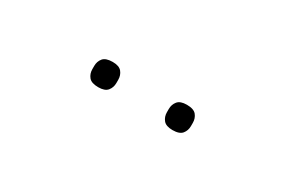

<svg xmlns="http://www.w3.org/2000/svg" viewBox="-3 -871 605 408"><g transform="rotate(30 300.0 -667.0)"><path d="M209 -636Q192 -636 185.5 -644Q179 -652 179 -663V-671Q179 -682 185.5 -690Q192 -698 209 -698Q225 -698 231.5 -690Q238 -682 238 -671V-663Q238 -652 231.5 -644Q225 -636 209 -636ZM391 -636Q375 -636 368.5 -644Q362 -652 362 -663V-671Q362 -682 368.5 -690Q375 -698 391 -698Q408 -698 414.5 -690Q421 -682 421 -671V-663Q421 -652 414.5 -644Q408 -636 391 -636Z"/></g></svg>

Font: IBM Plex Sans Arabic ExtraLight
Style: Regular
Weight: 200
Designer: Mike Abbink, Paul van der Laan, Pieter van Rosmalen, Wael Morcos, Khajak Apelian
Foundry: Bold Monday
Version: Version 1.1